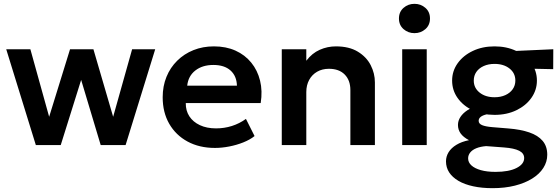

<svg xmlns="http://www.w3.org/2000/svg" viewBox="-20 -757 2924 1002"><path d="M167 0 12.5 -500H138.5L236.5 -147.5L345.5 -500H467.5L570.5 -147.5L669.5 -500H790L635.5 0H505.5L403.5 -340L297 0Z M1102 15Q1020.5 15 959 -18.2Q897.5 -51.5 863.2 -111Q829 -170.5 829 -249.5Q829 -307.5 848.8 -356Q868.5 -404.5 904.8 -440.2Q941 -476 989.8 -495.5Q1038.5 -515 1096.5 -515Q1159.5 -515 1209 -492.8Q1258.5 -470.5 1291.2 -430.2Q1324 -390 1337.2 -336.2Q1350.5 -282.5 1340.5 -219H949.5Q949 -179.5 968.2 -150Q987.5 -120.5 1023.2 -103.8Q1059 -87 1107.5 -87Q1150.5 -87 1190 -99.5Q1229.5 -112 1263.5 -136.5L1308.5 -47Q1285 -28 1250 -14Q1215 0 1176.2 7.5Q1137.5 15 1102 15ZM957 -310H1216.5Q1215 -360.5 1183 -389.2Q1151 -418 1093.5 -418Q1036.5 -418 999.5 -389.2Q962.5 -360.5 957 -310Z M1450.5 0V-500H1578.5V-440Q1608.5 -479.5 1648.8 -497.2Q1689 -515 1733 -515Q1802 -515 1847.2 -487.5Q1892.5 -460 1914.5 -417Q1936.5 -374 1936.5 -327V0H1808.5V-287Q1808.5 -338 1779 -368Q1749.5 -398 1696.5 -398Q1662 -398 1635.2 -382.8Q1608.5 -367.5 1593.5 -340Q1578.5 -312.5 1578.5 -276.5V0Z M2079 0V-500H2207V0ZM2143 -584Q2110 -584 2086 -605Q2062 -626 2062 -660.5Q2062 -695 2086 -716Q2110 -737 2143 -737Q2176 -737 2200 -716Q2224 -695 2224 -660.5Q2224 -626 2200 -605Q2176 -584 2143 -584Z M2550.5 225Q2494.5 225 2449.5 215.2Q2404.5 205.5 2372.8 187Q2341 168.5 2324.2 142.8Q2307.5 117 2307.5 85Q2307.5 59.5 2321.2 37.2Q2335 15 2361.8 -1.2Q2388.5 -17.5 2427.5 -25.5Q2398 -41 2384 -60.5Q2370 -80 2370 -105Q2370 -127 2382.8 -146.5Q2395.5 -166 2419 -181.5Q2442.5 -197 2474.5 -206.5Q2506.5 -216 2544.5 -217L2570.5 -164.5Q2540.5 -165 2519.8 -160.2Q2499 -155.5 2488.5 -147Q2478 -138.5 2478 -126.5Q2478 -111.5 2495.8 -104Q2513.5 -96.5 2549 -93.5L2634.5 -86.5Q2697 -81.5 2742.2 -66Q2787.5 -50.5 2811.8 -22Q2836 6.5 2836 50.5Q2836 87.5 2815.5 119.5Q2795 151.5 2757.2 175Q2719.5 198.5 2667 211.8Q2614.5 225 2550.5 225ZM2566 140Q2635.5 140 2675.5 119.8Q2715.5 99.5 2715.5 68Q2715.5 43 2689.5 29.8Q2663.5 16.5 2610 12.5L2517 5.5Q2487 8 2466 16.5Q2445 25 2434 38.8Q2423 52.5 2423 69.5Q2423 90.5 2440.2 106.2Q2457.5 122 2489.5 131Q2521.5 140 2566 140ZM2561 -157.5Q2497 -157.5 2447 -181.2Q2397 -205 2368.2 -245.5Q2339.5 -286 2339.5 -336.5Q2339.5 -386.5 2368.5 -427Q2397.5 -467.5 2447.5 -491.2Q2497.5 -515 2561 -515Q2624 -515 2674 -491.2Q2724 -467.5 2753 -427.2Q2782 -387 2782 -336.5Q2782 -287 2753.2 -246.2Q2724.5 -205.5 2674.5 -181.5Q2624.5 -157.5 2561 -157.5ZM2561 -249.5Q2592.5 -249.5 2617 -260.5Q2641.5 -271.5 2655.5 -291.2Q2669.5 -311 2669.5 -336.5Q2669.5 -375.5 2639 -399.5Q2608.5 -423.5 2561 -423.5Q2529 -423.5 2504.5 -412.5Q2480 -401.5 2466.2 -382Q2452.5 -362.5 2452.5 -336.5Q2452.5 -298 2483 -273.8Q2513.5 -249.5 2561 -249.5ZM2638 -401 2590 -487.5 2867.5 -500 2867 -396Z"/></svg>

Font: Geologica Thin Roman Medium
Style: Regular
Weight: 500
Version: Version 1.010;gftools[0.9.28]